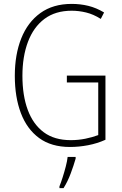

<svg xmlns="http://www.w3.org/2000/svg" viewBox="-20 -744 624 985"><path d="M323 -356H521V-27Q479 -8 432 1Q385 10 339 10Q243 10 180.5 -36Q118 -82 87 -164Q56 -246 56 -355Q56 -464 89 -547Q122 -630 187 -677Q252 -724 348 -724Q392 -724 433 -714Q474 -704 514 -680L497 -647Q459 -671 421.5 -680Q384 -689 348 -689Q264 -689 208 -647Q152 -605 123.5 -529.5Q95 -454 95 -355Q95 -254 122.5 -180Q150 -106 204.5 -65.5Q259 -25 343 -25Q382 -25 418.5 -32.5Q455 -40 484 -51V-321H323ZM368 70Q358 105 342.5 146.5Q327 188 306 221H285V212Q292 195 301 167Q310 139 317.5 110Q325 81 327 61H368Z"/></svg>

Font: Noto Sans Thai Cond ExtLt
Style: Regular
Weight: 200
Width: 3
Designer: Monotype Design Team
Foundry: Monotype Imaging Inc.
Version: Version 2.002; ttfautohint (v1.8.4.7-5d5b)